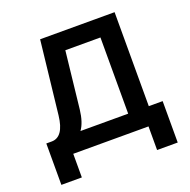

<svg xmlns="http://www.w3.org/2000/svg" viewBox="-147 -853 1134 1146"><g transform="rotate(-20 419.5 -280.0)"><path d="M50 150V-113H84Q161 -113 176 -245L228 -710H701V-113H789V150H658V0H180V150ZM570 -113V-597H347L307 -235Q298 -156 267 -113Z"/></g></svg>

Font: Geist SemBd
Style: Regular
Weight: 400
Designer: Basement.studio, Andrés Briganti, Mateo Zaragoza
Foundry: Basement.studio, Vercel, Andrés Briganti, Guido Ferreyra, Mateo Zaragoza
Version: Version 1.401